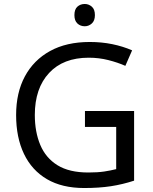

<svg xmlns="http://www.w3.org/2000/svg" viewBox="-20 -935 768 965"><path d="M407 -377H654V-27Q596 -8 537 1Q478 10 403 10Q292 10 216 -34.5Q140 -79 100.5 -161.5Q61 -244 61 -357Q61 -469 105 -551Q149 -633 231.5 -678.5Q314 -724 431 -724Q491 -724 544.5 -713Q598 -702 644 -682L610 -604Q572 -621 524.5 -633Q477 -645 426 -645Q298 -645 226.5 -568Q155 -491 155 -357Q155 -272 182.5 -206.5Q210 -141 269 -104.5Q328 -68 424 -68Q471 -68 504 -73Q537 -78 564 -85V-297H407ZM406 -915Q426 -915 441.5 -901.5Q457 -888 457 -859Q457 -831 441.5 -817Q426 -803 406 -803Q384 -803 369 -817Q354 -831 354 -859Q354 -888 369 -901.5Q384 -915 406 -915Z"/></svg>

Font: Noto Sans Lydian
Style: Regular
Weight: 400
Designer: Monotype Design Team
Foundry: Monotype Imaging Inc.
Version: Version 2.002; ttfautohint (v1.8.4.7-5d5b)